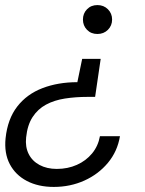

<svg xmlns="http://www.w3.org/2000/svg" viewBox="-20 -544 573 757"><path d="M377 -312 355 -162H325Q278 -162 236 -155.5Q194 -149 161.5 -131.5Q129 -114 108.5 -82.5Q88 -51 83 -2Q79 35 93 63Q107 91 136 106.5Q165 122 204 122Q247 122 283 106Q319 90 343 61Q367 32 374 -7H453Q443 53 405.5 98Q368 143 312.5 168Q257 193 192 193Q131 193 86 169.5Q41 146 18.5 103Q-4 60 2 1Q10 -75 48 -124Q86 -173 147.5 -196.5Q209 -220 285 -220L304 -312ZM364 -524Q389 -524 405.5 -507.5Q422 -491 422 -467Q422 -443 405.5 -426.5Q389 -410 364 -410Q339 -410 323 -426.5Q307 -443 307 -467Q307 -491 323 -507.5Q339 -524 364 -524Z"/></svg>

Font: DM Sans 12pt
Style: Italic
Weight: 400
Italic angle: -10°
Version: Version 4.004;gftools[0.9.30]